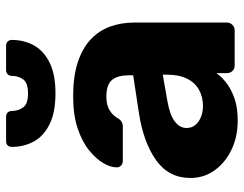

<svg xmlns="http://www.w3.org/2000/svg" viewBox="-105 -685 800 630"><g transform="rotate(-90 295.0 -370.0)"><path d="M215 10Q161 10 118.5 -10.5Q76 -31 51 -66Q26 -101 26 -145Q26 -216 84 -257.5Q142 -299 238 -314L363 -333V-347Q363 -383 348 -402Q333 -421 293 -421Q265 -421 247.5 -410Q230 -399 220 -380Q211 -367 195 -367H83Q72 -367 66 -373.5Q60 -380 61 -389Q61 -407 74.5 -430.5Q88 -454 116 -477Q144 -500 188 -515Q232 -530 295 -530Q359 -530 405 -515Q451 -500 480 -473Q509 -446 522.5 -409.5Q536 -373 536 -329V-25Q536 -15 528.5 -7.5Q521 0 511 0H395Q384 0 377 -7.5Q370 -15 370 -25V-60Q357 -41 335 -25Q313 -9 283.5 0.5Q254 10 215 10ZM262 -104Q291 -104 314.5 -116.5Q338 -129 351.5 -155.5Q365 -182 365 -222V-236L280 -221Q233 -213 211.5 -196.5Q190 -180 190 -158Q190 -141 200 -129Q210 -117 226.5 -110.5Q243 -104 262 -104ZM304 -588Q241 -588 202 -607.5Q163 -627 145.5 -659.5Q128 -692 128 -731Q128 -739 132.5 -744.5Q137 -750 147 -750H227Q236 -750 241 -744.5Q246 -739 246 -731Q246 -710 257.5 -694Q269 -678 303 -678Q338 -678 349.5 -694Q361 -710 361 -731Q361 -739 366 -744.5Q371 -750 380 -750H460Q469 -750 474 -744.5Q479 -739 479 -731Q479 -692 461.5 -659.5Q444 -627 405 -607.5Q366 -588 304 -588Z"/></g></svg>

Font: Rubik
Style: Bold
Weight: 700
Designer: Hubert and Fischer
Foundry: Hubert and Fischer
Version: Version 2.300;gftools[0.9.30]